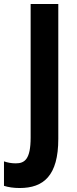

<svg xmlns="http://www.w3.org/2000/svg" viewBox="-78 -800 389 965"><path d="M21 145C141 145 215 83 215 -102V-780H76V-109C76 1 46 21 1 21C-21 21 -41 17 -58 11V134C-36 141 -10 145 21 145Z"/></svg>

Font: Noto Sans Malayalam UI Condensed
Style: Bold
Weight: 700
Width: 3
Designer: Jelle Bosma - Monotype Design Team
Foundry: Monotype Imaging Inc.
Version: Version 2.104